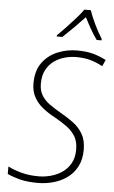

<svg xmlns="http://www.w3.org/2000/svg" viewBox="-62 -989 618 1041"><g transform="rotate(5 246.5 -469.0)"><path d="M185 10Q126 10 87.5 0Q49 -10 18 -24V-65Q51 -48 92.5 -37Q134 -26 186 -26Q218 -26 251.5 -35Q285 -44 313 -63Q341 -82 358.5 -113Q376 -144 376 -189Q376 -230 359.5 -258.5Q343 -287 312.5 -309.5Q282 -332 240 -355Q208 -372 179 -395Q150 -418 132 -450Q114 -482 114 -526Q114 -596 146.5 -639.5Q179 -683 229.5 -703.5Q280 -724 333 -724Q386 -724 422 -714Q458 -704 493 -686L477 -651Q442 -670 409 -679Q376 -688 332 -688Q304 -688 273 -680Q242 -672 215 -653.5Q188 -635 171 -604Q154 -573 154 -528Q154 -490 170 -464Q186 -438 212 -419.5Q238 -401 267 -384Q310 -360 343.5 -335.5Q377 -311 397 -276.5Q417 -242 417 -191Q417 -137 396.5 -98.5Q376 -60 342 -36Q308 -12 267 -1Q226 10 185 10ZM217 -790 218 -797Q238 -816 264 -843.5Q290 -871 314.5 -898.5Q339 -926 354 -948H389Q400 -915 421 -871.5Q442 -828 462 -797L461 -790H435Q416 -816 398 -848Q380 -880 366 -908Q340 -880 308 -848Q276 -816 248 -790Z"/></g></svg>

Font: Noto Sans Disp ExtLt
Style: Italic
Weight: 200
Italic angle: -12°
Designer: Monotype Design Team
Foundry: Monotype Imaging Inc.
Version: Version 2.000;GOOG;noto-source:20170915:90ef993387c0